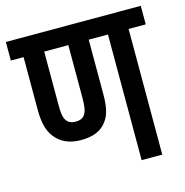

<svg xmlns="http://www.w3.org/2000/svg" viewBox="-95 -711 772 800"><g transform="rotate(-15 291.0 -311.0)"><path d="M508 -542H582V-622H0V-542H55V-315C55 -256 66 -221 86 -195C110 -164 147 -146 197 -146C248 -146 283 -160 305 -188C326 -213 336 -245 336 -307V-542H419V0H508ZM195 -226C173 -226 161 -235 153 -249C146 -262 144 -281 144 -311V-542H248V-314C248 -272 243 -256 236 -245C228 -232 215 -226 195 -226Z"/></g></svg>

Font: Noto Sans Devanagari ExtraCondensed Medium
Style: Regular
Weight: 500
Width: 2
Designer: Jelle Bosma - Monotype Design Team
Foundry: Monotype Imaging Inc.
Version: Version 2.004